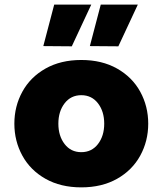

<svg xmlns="http://www.w3.org/2000/svg" viewBox="-20 -799 702 829"><path d="M374 -779 290 -599 167 -600 214 -779ZM575 -779 491 -599 368 -600 415 -779ZM42 -265Q42 -340 76.5 -403Q111 -466 176.5 -503Q242 -540 331 -540Q420 -540 485.5 -503Q551 -466 585.5 -403Q620 -340 620 -265Q620 -190 585.5 -127Q551 -64 485.5 -27Q420 10 331 10Q242 10 176.5 -27Q111 -64 76.5 -127Q42 -190 42 -265ZM430 -265Q430 -318 403 -353Q376 -388 331 -388Q286 -388 259 -353Q232 -318 232 -265Q232 -212 259 -177Q286 -142 331 -142Q376 -142 403 -177Q430 -212 430 -265Z"/></svg>

Font: Be Vietnam Black
Style: Regular
Weight: 900
Designer: Lam Bao; Tony Le; Vietanh Nguyen
Foundry: Yellow Type Foundry
Version: Version 5.000